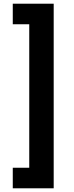

<svg xmlns="http://www.w3.org/2000/svg" viewBox="-20 -852 401 1037"><path d="M49 54H138V-721H49V-832H270V165H49Z"/></svg>

Font: Noto Sans Devanagari Condensed ExtraBold
Style: Regular
Weight: 800
Width: 3
Designer: Jelle Bosma - Monotype Design Team
Foundry: Monotype Imaging Inc.
Version: Version 2.004; ttfautohint (v1.8.4.7-5d5b)